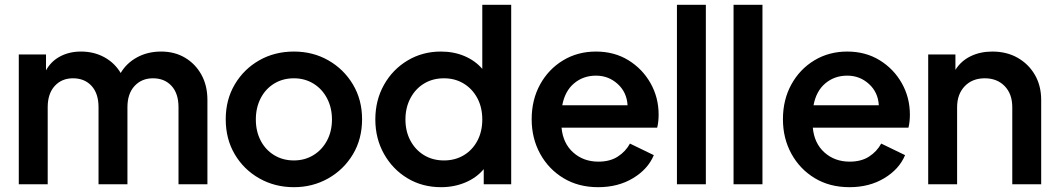

<svg xmlns="http://www.w3.org/2000/svg" viewBox="-20 -765 4390 797"><path d="M58 0V-539H171V-473Q192 -511 230 -531Q268 -551 316 -551Q370 -551 413 -527.5Q456 -504 481 -462Q505 -503 549 -527Q593 -551 649 -551Q705 -551 748 -525.5Q791 -500 816 -455Q841 -410 841 -350V0H721V-320Q721 -377 692 -408.5Q663 -440 615 -440Q568 -440 538.5 -408Q509 -376 509 -320V0H389V-320Q389 -377 360 -408.5Q331 -440 283 -440Q236 -440 207 -408Q178 -376 178 -320V0Z M1200 12Q1121 12 1056.5 -24.5Q992 -61 954.5 -124.5Q917 -188 917 -270Q917 -351 954.5 -414.5Q992 -478 1056 -514.5Q1120 -551 1200 -551Q1279 -551 1343 -514.5Q1407 -478 1445 -414.5Q1483 -351 1483 -270Q1483 -188 1445 -124.5Q1407 -61 1342.5 -24.5Q1278 12 1200 12ZM1200 -99Q1245 -99 1281 -121Q1317 -143 1337.5 -181.5Q1358 -220 1358 -269Q1358 -318 1337.5 -357Q1317 -396 1281 -418Q1245 -440 1200 -440Q1154 -440 1118 -418Q1082 -396 1062 -357Q1042 -318 1042 -269Q1042 -220 1062 -181.5Q1082 -143 1118 -121Q1154 -99 1200 -99Z M1811 12Q1733 12 1671.5 -25Q1610 -62 1574 -126Q1538 -190 1538 -269Q1538 -349 1574 -413Q1610 -477 1672 -514Q1734 -551 1810 -551Q1864 -551 1908.5 -532Q1953 -513 1982 -479V-745H2102V0H1988V-63Q1958 -27 1911.5 -7.5Q1865 12 1811 12ZM1823 -99Q1869 -99 1905 -120.5Q1941 -142 1961.5 -180.5Q1982 -219 1982 -269Q1982 -319 1961.5 -357.5Q1941 -396 1905 -418Q1869 -440 1823 -440Q1776 -440 1740 -418Q1704 -396 1683.5 -357Q1663 -318 1663 -269Q1663 -220 1683.5 -181.5Q1704 -143 1740 -121Q1776 -99 1823 -99Z M2463 12Q2381 12 2319 -25.5Q2257 -63 2222 -127Q2187 -191 2187 -270Q2187 -351 2222 -414.5Q2257 -478 2317.5 -514.5Q2378 -551 2454 -551Q2530 -551 2588.5 -515Q2647 -479 2680.5 -419.5Q2714 -360 2714 -289Q2714 -275 2712.5 -261Q2711 -247 2708 -235H2311Q2317 -170 2359.5 -132Q2402 -94 2464 -94Q2512 -94 2544.5 -115Q2577 -136 2595 -169L2694 -121Q2670 -63 2608 -25.5Q2546 12 2463 12ZM2454 -451Q2401 -451 2363 -419Q2325 -387 2314 -328H2585Q2582 -382 2544 -416.5Q2506 -451 2454 -451Z M2790 0V-745H2910V0Z M3025 0V-745H3145V0Z M3506 12Q3424 12 3362 -25.5Q3300 -63 3265 -127Q3230 -191 3230 -270Q3230 -351 3265 -414.5Q3300 -478 3360.5 -514.5Q3421 -551 3497 -551Q3573 -551 3631.5 -515Q3690 -479 3723.5 -419.5Q3757 -360 3757 -289Q3757 -275 3755.5 -261Q3754 -247 3751 -235H3354Q3360 -170 3402.5 -132Q3445 -94 3507 -94Q3555 -94 3587.5 -115Q3620 -136 3638 -169L3737 -121Q3713 -63 3651 -25.5Q3589 12 3506 12ZM3497 -451Q3444 -451 3406 -419Q3368 -387 3357 -328H3628Q3625 -382 3587 -416.5Q3549 -451 3497 -451Z M3833 0V-539H3946V-475Q3969 -512 4009 -531.5Q4049 -551 4099 -551Q4159 -551 4204.5 -525Q4250 -499 4276 -454Q4302 -409 4302 -350V0H4182V-320Q4182 -375 4150.5 -407.5Q4119 -440 4068 -440Q4016 -440 3984.5 -407Q3953 -374 3953 -320V0Z"/></svg>

Font: Plus Jakarta Display Medium
Style: Regular
Weight: 500
Designer: Gumpita Rahayu
Foundry: Tokotype Studio
Version: Version 1.000